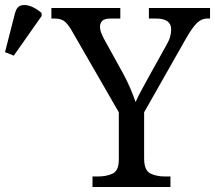

<svg xmlns="http://www.w3.org/2000/svg" viewBox="-210 -746 858 766"><path d="M159 0V-42H182Q215 -42 239.5 -53.5Q264 -65 264 -109V-298L79 -619Q63 -648 48.5 -660Q34 -672 8 -672H-5V-714H270V-672H233Q206 -672 197.5 -662.5Q189 -653 189 -640Q189 -626 195 -612Q201 -598 207 -587L281 -453Q298 -422 310.5 -392Q323 -362 331 -339Q340 -360 357 -391Q374 -422 391 -453L455 -568Q465 -585 469 -600.5Q473 -616 473 -628Q473 -672 413 -672H384V-714H628V-672H616Q595 -672 577 -655.5Q559 -639 533 -594L365 -298V-114Q365 -67 389 -54.5Q413 -42 447 -42H470V0ZM-155 -524 -190 -538 -150 -694Q-143 -720 -125 -724.5Q-107 -729 -85 -720Q-63 -711 -44 -694V-682Z"/></svg>

Font: NotoSerif-Regular
Style: Regular
Weight: 400
Designer: Monotype Design Team
Foundry: Monotype Imaging Inc.
Version: Version 2.007; ttfautohint (v1.8) -l 8 -r 50 -G 200 -x 14 -D